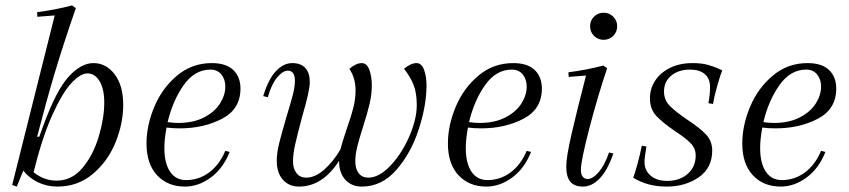

<svg xmlns="http://www.w3.org/2000/svg" viewBox="-20 -677 3136 709"><path d="M435 -290Q435 -221 406.5 -151Q378 -81 322.5 -34.5Q267 12 192 12Q153 12 120 -4Q87 -20 66 -47L42 12L25 6L182 -620L118 -615L117 -632Q186 -641 246 -657L260 -647Q212 -508 181.5 -405.5Q151 -303 117 -172H125L141 -216Q189 -346 234.5 -395Q280 -444 325 -444Q372 -444 403.5 -402.5Q435 -361 435 -290ZM365 -298Q365 -349 347.5 -377.5Q330 -406 303 -406Q277 -406 243.5 -370Q210 -334 173 -252Q136 -170 104 -41Q142 -10 189 -10Q246 -10 285.5 -58Q325 -106 345 -174Q365 -242 365 -298Z M595 -206Q587 -163 587 -131Q587 -74 608 -43Q629 -12 667 -12Q714 -12 752 -40Q790 -68 812 -120L828 -116Q804 -55 758.5 -21.5Q713 12 663 12Q599 12 560 -30Q521 -72 521 -147Q521 -214 550 -283Q579 -352 634 -398Q689 -444 762 -444Q815 -444 841.5 -418.5Q868 -393 868 -350Q868 -274 800 -238.5Q732 -203 644 -203Q617 -203 595 -206ZM599 -226Q620 -223 638 -223Q694 -223 733.5 -243.5Q773 -264 792.5 -295Q812 -326 812 -357Q812 -384 797.5 -402Q783 -420 757 -420Q699 -420 658.5 -363Q618 -306 599 -226Z M1555 -362Q1555 -288 1526.5 -200Q1498 -112 1444 -50Q1390 12 1316 12Q1278 12 1255 -13.5Q1232 -39 1232 -83Q1171 12 1084 12Q1047 12 1024.5 -13.5Q1002 -39 1002 -83Q1002 -112 1010.5 -146.5Q1019 -181 1038 -246Q1054 -298 1061.5 -327.5Q1069 -357 1069 -378Q1069 -416 1043 -416Q1024 -416 1003 -390.5Q982 -365 969 -318L952 -322Q971 -385 999 -414.5Q1027 -444 1059 -444Q1091 -444 1107.5 -426Q1124 -408 1124 -374Q1124 -342 1096 -247Q1079 -183 1070.5 -146Q1062 -109 1062 -81Q1062 -54 1075 -37.5Q1088 -21 1111 -21Q1143 -21 1176.5 -50Q1210 -79 1237 -125Q1242 -146 1261 -203Q1277 -248 1285 -280Q1293 -312 1293 -343Q1293 -389 1270 -423Q1295 -444 1316 -444Q1335 -444 1344 -419Q1353 -394 1353 -362Q1353 -329 1345 -294.5Q1337 -260 1321 -210Q1307 -166 1299.5 -136.5Q1292 -107 1292 -81Q1292 -54 1304.5 -37.5Q1317 -21 1340 -21Q1380 -21 1422 -65.5Q1464 -110 1491.5 -173.5Q1519 -237 1519 -289Q1519 -334 1507 -364Q1495 -394 1472 -423Q1497 -444 1518 -444Q1537 -444 1546 -419Q1555 -394 1555 -362Z M1708 -206Q1700 -163 1700 -131Q1700 -74 1721 -43Q1742 -12 1780 -12Q1827 -12 1865 -40Q1903 -68 1925 -120L1941 -116Q1917 -55 1871.5 -21.5Q1826 12 1776 12Q1712 12 1673 -30Q1634 -72 1634 -147Q1634 -214 1663 -283Q1692 -352 1747 -398Q1802 -444 1875 -444Q1928 -444 1954.5 -418.5Q1981 -393 1981 -350Q1981 -274 1913 -238.5Q1845 -203 1757 -203Q1730 -203 1708 -206ZM1712 -226Q1733 -223 1751 -223Q1807 -223 1846.5 -243.5Q1886 -264 1905.5 -295Q1925 -326 1925 -357Q1925 -384 1910.5 -402Q1896 -420 1870 -420Q1812 -420 1771.5 -363Q1731 -306 1712 -226Z M2144 -398 2080 -393 2079 -410Q2148 -419 2208 -435L2222 -425Q2187 -321 2156 -202Q2125 -83 2125 -49Q2125 -34 2131.5 -25Q2138 -16 2150 -16Q2169 -16 2191 -41.5Q2213 -67 2229 -114L2245 -110Q2223 -47 2194 -17.5Q2165 12 2133 12Q2101 12 2086 -6Q2071 -24 2071 -63Q2071 -97 2091 -184Q2111 -271 2144 -398ZM2209 -630Q2230 -630 2244.5 -615.5Q2259 -601 2259 -580Q2259 -559 2244.5 -544.5Q2230 -530 2209 -530Q2188 -530 2173.5 -544.5Q2159 -559 2159 -580Q2159 -601 2173.5 -615.5Q2188 -630 2209 -630Z M2518 -235Q2564 -205 2587 -180.5Q2610 -156 2610 -121Q2610 -57 2560.5 -22.5Q2511 12 2441 12Q2371 12 2318 -21Q2323 -31 2333.5 -69.5Q2344 -108 2350 -139L2367 -136Q2360 -95 2360 -78Q2360 -48 2382.5 -28.5Q2405 -9 2444 -9Q2490 -9 2519.5 -35Q2549 -61 2549 -103Q2549 -129 2530.5 -148Q2512 -167 2474 -192Q2428 -223 2404 -248.5Q2380 -274 2380 -314Q2380 -350 2399.5 -379.5Q2419 -409 2454.5 -426.5Q2490 -444 2538 -444Q2571 -444 2594 -437.5Q2617 -431 2630 -425Q2643 -419 2647 -417Q2642 -406 2630.5 -367Q2619 -328 2613 -293L2596 -296Q2602 -328 2602 -356Q2602 -387 2582.5 -403.5Q2563 -420 2528 -420Q2486 -420 2459 -398Q2432 -376 2432 -339Q2432 -308 2453 -286.5Q2474 -265 2518 -235Z M2795 -206Q2787 -163 2787 -131Q2787 -74 2808 -43Q2829 -12 2867 -12Q2914 -12 2952 -40Q2990 -68 3012 -120L3028 -116Q3004 -55 2958.5 -21.5Q2913 12 2863 12Q2799 12 2760 -30Q2721 -72 2721 -147Q2721 -214 2750 -283Q2779 -352 2834 -398Q2889 -444 2962 -444Q3015 -444 3041.5 -418.5Q3068 -393 3068 -350Q3068 -274 3000 -238.5Q2932 -203 2844 -203Q2817 -203 2795 -206ZM2799 -226Q2820 -223 2838 -223Q2894 -223 2933.5 -243.5Q2973 -264 2992.5 -295Q3012 -326 3012 -357Q3012 -384 2997.5 -402Q2983 -420 2957 -420Q2899 -420 2858.5 -363Q2818 -306 2799 -226Z"/></svg>

Font: Arapey
Style: Italic
Weight: 400
Italic angle: -12°
Designer: Eduardo Rodriguez Tunni
Foundry: Eduardo Rodriguez Tunni
Version: Version 3.000